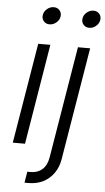

<svg xmlns="http://www.w3.org/2000/svg" viewBox="-61 -767 554 1009"><g transform="rotate(5 215.5 -262.0)"><path d="M28.3 0 116.2 -529.3H180.2L92.8 0ZM166 -636.2Q147 -636.2 135.5 -649.7Q124 -663.1 127 -682.1Q129.9 -701.2 146 -714.6Q162.1 -728 181.2 -728Q200.7 -728 212.2 -714.6Q223.6 -701.2 220.7 -682.1Q217.8 -663.1 201.7 -649.7Q185.5 -636.2 166 -636.2ZM325.7 -529.3H390.1L291.5 64.9Q284.7 106.4 262.7 137.9Q240.7 169.4 206.5 186.8Q172.4 204.1 129.4 204.1H107.9L117.7 145.5H135.7Q172.4 145.5 196.8 123.8Q221.2 102.1 228 60.1ZM375.5 -636.2Q356.4 -636.2 345 -649.7Q333.5 -663.1 336.4 -682.1Q339.4 -701.2 355.5 -714.6Q371.6 -728 390.6 -728Q410.2 -728 421.6 -714.6Q433.1 -701.2 430.2 -682.1Q427.2 -663.1 411.1 -649.7Q395 -636.2 375.5 -636.2Z"/></g></svg>

Font: Inter 24pt Light
Style: Italic
Weight: 300
Italic angle: -9.3988°
Designer: Rasmus Andersson
Foundry: rsms
Version: Version 4.001;git-66647c0bb